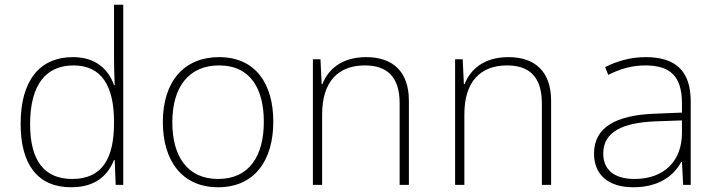

<svg xmlns="http://www.w3.org/2000/svg" viewBox="-20 -780 3040 810"><path d="M280 10C381 10 434 -38 461 -105H464L468 0H500V-760H461V-544C461 -505 462 -461 464 -421H461C439 -484 387 -539 288 -539C146 -539 67 -439 67 -257C67 -85 140 10 280 10ZM285 -25C167 -25 107 -102 107 -256C107 -423 174 -504 290 -504C409 -504 461 -417 461 -266V-260C461 -112 411 -25 285 -25Z M900 10C1054 10 1133 -103 1133 -267C1133 -424 1060 -539 904 -539C757 -539 667 -437 667 -265C667 -102 748 10 900 10ZM900 -25C770 -25 707 -121 707 -264C707 -415 778 -504 904 -504C1040 -504 1093 -401 1093 -266C1093 -124 1033 -25 900 -25Z M1300 0H1339V-297C1339 -437 1408 -504 1519 -504C1613 -504 1666 -456 1666 -344V0H1705V-355C1705 -479 1636 -539 1525 -539C1420 -539 1364 -486 1340 -425H1337L1332 -530H1300Z M1900 0H1939V-297C1939 -437 2008 -504 2119 -504C2213 -504 2266 -456 2266 -344V0H2305V-355C2305 -479 2236 -539 2125 -539C2020 -539 1964 -486 1940 -425H1937L1932 -530H1900Z M2652 10C2755 10 2821 -35 2854 -97H2857L2862 0H2894V-352C2894 -481 2830 -539 2704 -539C2641 -539 2585 -523 2533 -497L2546 -464C2601 -492 2651 -504 2702 -504C2805 -504 2857 -461 2857 -344V-305L2735 -300C2582 -293 2486 -245 2486 -132C2486 -44 2545 10 2652 10ZM2657 -25C2571 -25 2525 -64 2525 -132C2525 -226 2610 -262 2743 -268L2857 -272V-219C2857 -102 2783 -25 2657 -25Z"/></svg>

Font: Noto Sans Mono ExtraLight
Style: Regular
Weight: 200
Designer: Monotype Design Team
Foundry: Monotype Imaging Inc.
Version: Version 2.014